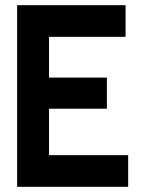

<svg xmlns="http://www.w3.org/2000/svg" viewBox="-20 -720 550 740"><path d="M464 -700H46V0H474V-122H169V-301H392V-421H169V-578H464Z"/></svg>

Font: Fervojo
Style: Bold
Weight: 700
Designer: kohakuno
Version: ver.1.0